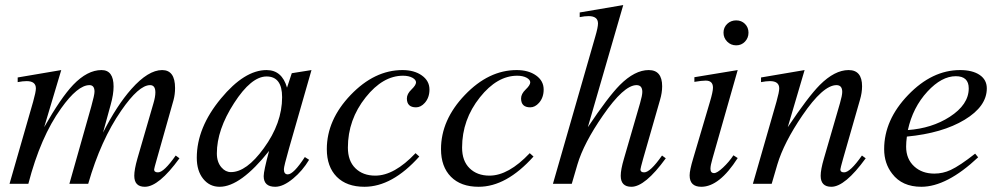

<svg xmlns="http://www.w3.org/2000/svg" viewBox="-20 -715 3873 747"><path d="M678.2 -99.1Q597.7 11.7 543.5 11.7Q502.4 11.7 502.4 -31.2Q502.4 -55.2 514.6 -98.1L577.1 -313.5Q584.5 -338.4 584.5 -355.5Q584.5 -383.8 564 -383.8Q520 -383.8 451.7 -284.7Q372.1 -169.9 323.2 0H250L335 -300.3Q347.7 -345.7 347.7 -358.4Q347.7 -383.8 328.1 -383.8Q282.2 -383.8 217.8 -293.5Q137.7 -182.6 90.3 0H17.1L108.9 -319.3Q119.6 -357.4 119.6 -371.1Q119.6 -399.4 83.5 -399.4Q68.8 -399.4 48.8 -395.5V-413.6L218.3 -442.4L151.9 -220.2Q216.8 -334.5 264.6 -384.8Q319.8 -442.4 375 -442.4Q421.9 -442.4 421.9 -378.4Q421.9 -347.7 410.6 -307.6Q402.3 -275.4 380.9 -199.2Q434.1 -304.2 491.2 -368.7Q556.6 -442.4 610.8 -442.4Q661.1 -442.4 661.1 -372.6Q661.1 -348.1 655.3 -326.2L590.8 -98.1Q579.6 -59.1 579.6 -55.7Q579.6 -44.4 594.7 -44.4Q617.7 -44.4 663.6 -109.9Z M1191.9 -442.4 1104.5 -137.7Q1084.5 -67.4 1084.5 -56.6Q1084.5 -36.6 1099.6 -36.6Q1122.1 -36.6 1166 -104L1182.6 -93.3Q1156.7 -50.3 1120.6 -20.5Q1082 11.7 1050.8 11.7Q1005.9 11.7 1005.9 -29.8Q1005.9 -49.8 1026.9 -127.9Q916 11.7 834.5 11.7Q795.4 11.7 770.5 -19.3Q745.6 -50.3 745.6 -101.1Q745.6 -218.8 839.8 -332Q931.2 -442.4 1017.1 -442.4Q1077.1 -442.4 1096.7 -374L1115.2 -430.2ZM1077.6 -336.9Q1077.6 -417.5 1017.1 -417.5Q957.5 -417.5 890.6 -313.7Q823.7 -210 823.7 -118.2Q823.7 -84 841.8 -63.5Q857.4 -45.4 878.4 -45.4Q939 -45.4 1006.3 -138.2Q1077.6 -235.8 1077.6 -336.9Z M1650.9 -366.7Q1650.9 -335.4 1632.8 -314.9Q1617.2 -297.4 1598.6 -297.4Q1563 -297.4 1563 -332Q1563 -349.6 1580.8 -366.7Q1598.6 -383.8 1598.6 -394.5Q1598.6 -404.3 1585.4 -412.1Q1570.3 -420.4 1547.9 -420.4Q1469.7 -420.4 1402.8 -336.4Q1333.5 -249.5 1333.5 -140.6Q1333.5 -88.9 1362.8 -60.3Q1392.1 -31.7 1439.9 -31.7Q1514.2 -31.7 1596.7 -119.1L1611.3 -106Q1505.9 11.7 1397.9 11.7Q1328.6 11.7 1290 -27.3Q1251.5 -66.4 1251.5 -134.8Q1251.5 -248.5 1344.2 -345.5Q1437 -442.4 1545.9 -442.4Q1591.8 -442.4 1621.3 -421.4Q1650.9 -400.4 1650.9 -366.7Z M2095.2 -366.7Q2095.2 -335.4 2077.1 -314.9Q2061.5 -297.4 2043 -297.4Q2007.3 -297.4 2007.3 -332Q2007.3 -349.6 2025.1 -366.7Q2043 -383.8 2043 -394.5Q2043 -404.3 2029.8 -412.1Q2014.6 -420.4 1992.2 -420.4Q1914.1 -420.4 1847.2 -336.4Q1777.8 -249.5 1777.8 -140.6Q1777.8 -88.9 1807.1 -60.3Q1836.4 -31.7 1884.3 -31.7Q1958.5 -31.7 2041 -119.1L2055.7 -106Q1950.2 11.7 1842.3 11.7Q1772.9 11.7 1734.4 -27.3Q1695.8 -66.4 1695.8 -134.8Q1695.8 -248.5 1788.6 -345.5Q1881.3 -442.4 1990.2 -442.4Q2036.1 -442.4 2065.7 -421.4Q2095.2 -400.4 2095.2 -366.7Z M2570.3 -99.1Q2489.7 11.7 2436.5 11.7Q2395 11.7 2395 -31.2Q2395 -55.2 2407.7 -98.1L2470.2 -313.5Q2479 -343.8 2479 -357.4Q2479 -383.8 2456.5 -383.8Q2407.2 -383.8 2325.7 -265.6Q2251 -157.7 2226.6 -75.2L2204.6 0H2131.3L2295.9 -572.3Q2306.6 -608.9 2306.6 -623.5Q2306.6 -652.3 2270 -652.3Q2254.9 -652.3 2235.4 -648.4V-666.5L2404.8 -695.3L2267.1 -220.2Q2346.2 -338.4 2391.6 -384.3Q2449.7 -442.4 2503.9 -442.4Q2556.2 -442.4 2556.2 -379.4Q2556.2 -354 2547.9 -326.2L2482.4 -98.1Q2471.7 -59.6 2471.7 -55.7Q2471.7 -44.4 2486.3 -44.4Q2509.8 -44.4 2555.7 -109.9Z M2892.1 -587.9Q2892.1 -567.4 2878.4 -553Q2864.7 -538.6 2844.2 -538.6Q2823.7 -538.6 2809.3 -553Q2794.9 -567.4 2794.9 -587.9Q2794.9 -608.4 2809.3 -622.1Q2823.7 -635.7 2844.2 -635.7Q2864.7 -635.7 2878.4 -622.1Q2892.1 -608.4 2892.1 -587.9ZM2850.1 -100.1Q2778.8 11.7 2708.5 11.7Q2663.1 11.7 2663.1 -32.7Q2663.1 -52.7 2676.8 -98.1L2742.2 -319.3Q2753.9 -358.4 2753.9 -374Q2753.9 -401.4 2725.6 -401.4Q2710.9 -401.4 2681.6 -396.5V-414.6L2850.1 -442.4L2752 -98.1Q2744.1 -71.3 2744.1 -58.6Q2744.1 -41.5 2758.3 -41.5Q2770 -41.5 2793.2 -63.2Q2816.4 -85 2833.5 -110.8Z M3348.1 -99.1Q3267.6 11.7 3214.4 11.7Q3172.9 11.7 3172.9 -31.2Q3172.9 -55.2 3185.5 -98.1L3248 -313.5Q3256.8 -343.8 3256.8 -357.4Q3256.8 -383.8 3234.4 -383.8Q3182.1 -383.8 3101.6 -265.6Q3029.8 -160.2 3004.4 -75.2L2982.4 0H2909.2L3001 -319.3Q3011.7 -357.4 3011.7 -371.1Q3011.7 -399.4 2975.6 -399.4Q2960.9 -399.4 2940.9 -395.5V-413.6L3110.4 -442.4L3044.9 -220.2Q3124 -338.4 3169.4 -384.3Q3227.5 -442.4 3281.7 -442.4Q3334 -442.4 3334 -379.4Q3334 -354 3325.7 -326.2L3260.3 -98.1Q3249.5 -59.6 3249.5 -55.7Q3249.5 -44.4 3264.2 -44.4Q3287.6 -44.4 3333.5 -109.9Z M3819.3 -371.1Q3819.3 -301.3 3732.9 -249Q3646.5 -196.8 3508.3 -183.6Q3505.4 -161.6 3505.4 -144.5Q3505.4 -96.2 3537.1 -67.4Q3567.4 -39.6 3615.2 -39.6Q3648.4 -39.6 3678.7 -53.7Q3714.4 -70.3 3773.9 -117.2L3785.6 -103Q3663.6 11.7 3564.5 11.7Q3489.7 11.7 3451.2 -39.1Q3419.9 -79.1 3419.9 -134.8Q3419.9 -248.5 3513.2 -345.5Q3606.4 -442.4 3715.3 -442.4Q3763.2 -442.4 3791.3 -423.6Q3819.3 -404.8 3819.3 -371.1ZM3749 -371.1Q3749 -418.5 3698.7 -418.5Q3643.6 -418.5 3588.4 -358.9Q3531.2 -296.9 3512.2 -209Q3605.5 -215.8 3674.8 -260.3Q3749 -308.1 3749 -371.1Z"/></svg>

Font: Dai Banna SIL Light
Style: Oblique
Weight: 400
Italic angle: -11°
Designer: Victor Gaultney
Foundry: SIL International
Version: Version 2.000